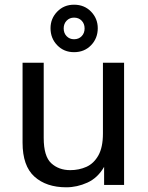

<svg xmlns="http://www.w3.org/2000/svg" viewBox="-20 -787 630 817"><path d="M262 10Q177 10 126.5 -35.5Q76 -81 76 -180V-520H166V-200Q166 -122 198 -92.5Q230 -63 279 -63Q316 -63 347.5 -77Q379 -91 398.5 -125.5Q418 -160 418 -219V-520H508V0H423V-77Q396 -30 352 -10Q308 10 262 10ZM295 -565Q252 -565 223.5 -594.5Q195 -624 195 -667Q195 -708 223.5 -737.5Q252 -767 295 -767Q339 -767 367.5 -737.5Q396 -708 396 -667Q396 -624 367.5 -594.5Q339 -565 295 -565ZM295 -620Q315 -620 327.5 -633Q340 -646 340 -666Q340 -686 327.5 -699Q315 -712 295 -712Q276 -712 263.5 -699Q251 -686 251 -666Q251 -646 263.5 -633Q276 -620 295 -620Z"/></svg>

Font: Hedvig Letters Sans
Style: Regular
Weight: 400
Designer: Alexander Örn & Tor Weibull
Foundry: Kanon Foundry
Version: Version 1.000; ttfautohint (v1.8.4.7-5d5b)